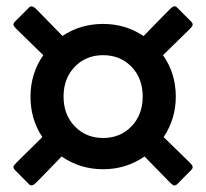

<svg xmlns="http://www.w3.org/2000/svg" viewBox="-20 -654 654 609"><path d="M178.2 -540Q234.9 -578.1 307.1 -578.1Q377.9 -578.1 435.5 -539.6Q484.9 -590.8 519 -625Q526.4 -632.3 531 -633.8Q535.6 -635.3 541.5 -630.4L587.4 -584.5Q592.3 -578.6 590.8 -574Q589.4 -569.3 582 -562Q573.2 -553.2 497.1 -479Q537.6 -421.4 537.6 -347.7Q537.6 -276.9 499 -219.2Q573.2 -147 582 -138.2Q589.4 -130.9 590.8 -126.2Q592.3 -121.6 587.4 -115.7L541.5 -69.3Q535.2 -64.5 531 -65.9Q526.9 -67.4 519 -75.2Q510.7 -83.5 438.5 -157.7Q379.9 -117.2 307.1 -117.2Q233.9 -117.2 175.3 -157.7Q160.6 -142.6 142.1 -123.3Q123.5 -104 111.8 -92Q100.1 -80.1 95.2 -75.2Q81.1 -60.5 72.3 -69.3L26.4 -115.7Q21.5 -122.1 22.9 -126.2Q24.4 -130.4 32.2 -138.2Q76.7 -182.6 114.3 -219.2Q76.7 -275.4 76.7 -347.7Q76.7 -420.4 117.2 -479Q40 -554.2 32.2 -562Q24.4 -569.8 22.9 -574Q21.5 -578.1 26.4 -584.5L72.3 -630.4Q81.1 -639.2 95.2 -625Q103 -617.2 178.2 -540ZM181.6 -347.7Q181.6 -290 217.3 -253.2Q252.9 -216.3 307.1 -216.3Q361.3 -216.3 397 -253.2Q432.6 -290 432.6 -347.7Q432.6 -405.8 397 -442.4Q361.3 -479 307.1 -479Q252.9 -479 217.3 -442.4Q181.6 -405.8 181.6 -347.7Z"/></svg>

Font: Cooper*
Style: Bold
Weight: 700
Designer: Owen Earl
Foundry: indestructible type*
Version: Version 0.001